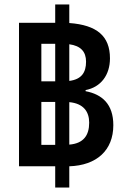

<svg xmlns="http://www.w3.org/2000/svg" viewBox="-20 -780 573 859"><path d="M487 -220C487 -314 437 -358 363 -372V-377C431 -390 472 -444 472 -519C472 -619 413 -668 290 -677V-760H227V-678H65V-36H227V59H290V-36C412 -40 487 -107 487 -220ZM165 -416V-584H227V-416ZM365 -504C365 -456 345 -425 290 -418V-582C341 -575 365 -549 365 -504ZM165 -132V-324H227V-132ZM379 -231C379 -175 354 -138 290 -133V-323C354 -317 379 -280 379 -231Z"/></svg>

Font: Noto Sans Thai UI SemiCondensed Semi
Style: Regular
Weight: 600
Width: 4
Designer: Monotype Design Team
Foundry: Monotype Imaging Inc.
Version: Version 1.901